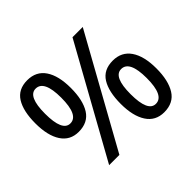

<svg xmlns="http://www.w3.org/2000/svg" viewBox="-163 -946 1178 1178"><g transform="rotate(-45 426.0 -357.0)"><path d="M44 -501Q44 -607 80.5 -665.5Q117 -724 196 -724Q273 -724 312.5 -665.5Q352 -607 352 -501Q352 -395 314.5 -335.5Q277 -276 196 -276Q122 -276 83 -335.5Q44 -395 44 -501ZM668 -714 272 0H183L579 -714ZM128 -501Q128 -349 196 -349Q268 -349 268 -501Q268 -651 196 -651Q128 -651 128 -501ZM499 -215Q499 -321 535.5 -379.5Q572 -438 652 -438Q728 -438 768 -379.5Q808 -321 808 -215Q808 -110 770.5 -50Q733 10 652 10Q577 10 538 -50Q499 -110 499 -215ZM584 -215Q584 -63 652 -63Q724 -63 724 -215Q724 -365 652 -365Q584 -365 584 -215Z"/></g></svg>

Font: Noto Sans Sinhala UI Medium
Style: Regular
Weight: 500
Designer: Jelle Bosma - Monotype Design Team
Foundry: Monotype Imaging Inc.
Version: Version 2.006; ttfautohint (v1.8.4.7-5d5b)